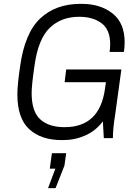

<svg xmlns="http://www.w3.org/2000/svg" viewBox="-20 -716 714 995"><path d="M626 -497Q626 -471 622 -447H548Q551 -468 551 -487Q551 -562 506.5 -595.5Q462 -629 390 -629Q297 -629 237.5 -571.5Q178 -514 159 -377Q144 -275 144 -234Q144 -138 188.5 -97.5Q233 -57 315 -57Q497 -57 524 -256L529 -290H315L323 -356H609L577 -123Q565 -50 565 0H518L513 -87Q476 -38 422 -14Q368 10 307 10H300Q193 10 131.5 -46.5Q70 -103 70 -227Q70 -275 84 -371Q108 -545 188.5 -620.5Q269 -696 397 -696H404Q500 -696 563 -646.5Q626 -597 626 -497ZM267 158H238L249 78H323L314 142L268 259H229Z"/></svg>

Font: Chivo Light Italic
Style: Regular
Weight: 300
Italic angle: -8.05°
Designer: Hector Gatti
Foundry: Omnibus-Type
Version: Version 1.007